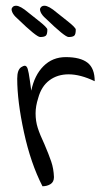

<svg xmlns="http://www.w3.org/2000/svg" viewBox="-20 -649 350 669"><path d="M41 -584Q27 -596 22.5 -607Q18 -618 23 -623Q27 -629 36 -629Q51 -629 79 -605Q81 -603 113 -578Q145 -553 145 -546Q145 -529 139.5 -524.5Q134 -520 120 -520Q107 -520 41 -584ZM140 -584Q126 -596 121.5 -607Q117 -618 122 -623Q126 -629 135 -629Q150 -629 178 -605Q180 -603 212 -578Q244 -553 244 -546Q244 -529 238.5 -524.5Q233 -520 219 -520Q206 -520 140 -584ZM40 -375Q40 -406 54 -415Q62 -420 66 -420Q73 -420 76.5 -409Q80 -398 84 -369L89 -333Q100 -387 131.5 -418.5Q163 -450 209 -450Q260 -450 285 -430.5Q310 -411 310 -366Q260 -390 219 -390Q180 -390 152 -369Q124 -348 113 -307Q104 -279 104 -254Q104 -227 111.5 -203.5Q119 -180 135 -146Q150 -111 158.5 -86Q167 -61 168 -32Q168 -15 156 -7.5Q144 0 128 0Q87 -80 63.5 -188Q40 -296 40 -375Z"/></svg>

Font: Indie Flower
Style: Regular
Weight: 400
Designer: Kimberly Geswein
Foundry: Kimberly Geswein
Version: Version 2.000